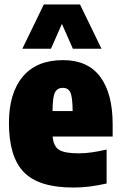

<svg xmlns="http://www.w3.org/2000/svg" viewBox="-20 -828 539 859"><path d="M307 11Q154 11 87 -57.5Q20 -126 20 -278Q20 -411 81.8 -485Q143.5 -559 262 -559Q373 -559 428.5 -484.2Q484 -409.5 484 -272V-217H215.5Q219 -174.5 243.5 -158.2Q268 -142 332 -142Q363 -142 394.2 -146.8Q425.5 -151.5 457 -159V-7Q416.5 2 381.2 6.5Q346 11 307 11ZM261 -435Q237 -435 226.2 -415Q215.5 -395 215 -331H305Q304.5 -395 294.5 -415Q284.5 -435 261 -435ZM80 -610 176 -808H338L434 -610H306L257 -721L208 -610Z"/></svg>

Font: Encode Sans Condensed Condensed Black
Style: Regular
Weight: 900
Width: 3
Designer: Multiple Designers
Foundry: Impallari Type
Version: Version 3.000; ttfautohint (v1.8.3) -l 8 -r 50 -G 200 -x 14 